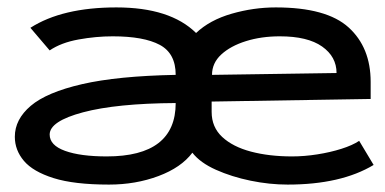

<svg xmlns="http://www.w3.org/2000/svg" viewBox="-20 -487 1040 518"><path d="M274 11Q180 11 124.5 -6.5Q69 -24 44.5 -53Q20 -82 20 -118Q20 -165 63 -201.5Q106 -238 201.5 -260Q297 -282 454 -285Q454 -343 411 -366Q368 -389 284 -389Q239 -389 192 -380.5Q145 -372 114 -351L62 -412Q148 -467 294 -467Q439 -467 509 -398Q546 -433 605 -450Q664 -467 724 -467Q861 -467 920.5 -413Q980 -359 980 -266V-220L551 -213V-185Q551 -144 579.5 -117.5Q608 -91 657 -78Q706 -65 768 -65Q801 -65 836 -70.5Q871 -76 901 -85.5Q931 -95 949 -107L988 -42Q900 11 756 11Q707 11 656 0.5Q605 -10 562.5 -29Q520 -48 499 -75Q469 -35 407.5 -12Q346 11 274 11ZM552 -285 888 -290Q888 -334 849 -361.5Q810 -389 735 -389Q685 -389 643.5 -376Q602 -363 577 -340Q552 -317 552 -285ZM268 -65Q454 -65 454 -209Q294 -208 204 -184Q114 -160 114 -124Q114 -95 155.5 -80Q197 -65 268 -65Z"/></svg>

Font: Inconsolata UltraExpanded Medium
Style: Regular
Weight: 500
Width: 9
Monospace: yes
Designer: Raph Levien, Cyreal, Brenton Simpson
Foundry: Raph Levien, Cyreal, Google
Version: Version 3.001; ttfautohint (v1.8.2.53-6de2)